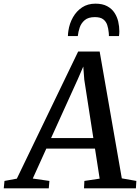

<svg xmlns="http://www.w3.org/2000/svg" viewBox="-88 -1029 766 1049"><path d="M-67.5 0 -63.5 -40.5 4 -53 339 -747.5H456.5L577.5 -54.5L657 -40.5L654.5 0H371L373 -40.5L456.5 -53L431 -217H165L91 -53.5L182 -40.5L178.5 0ZM191 -274.5H422L372.5 -593.5L367 -665.5L338 -598.5ZM433.5 -1009Q472 -1009 497.5 -995.2Q523 -981.5 537.5 -959.2Q552 -937 558 -910.8Q564 -884.5 564 -858Q564 -851.5 563.5 -844.8Q563 -838 562 -832H507Q507 -836.5 506.8 -841.5Q506.5 -846.5 506 -851.5Q504 -873.5 497.8 -892.5Q491.5 -911.5 476 -923.5Q460.5 -935.5 430 -935.5Q394.5 -935.5 375 -919Q355.5 -902.5 347.5 -878.8Q339.5 -855 337 -832H283Q283 -839.5 283.8 -846.2Q284.5 -853 285.5 -860Q291.5 -901 310.8 -934.8Q330 -968.5 360.8 -988.8Q391.5 -1009 433.5 -1009Z"/></svg>

Font: Merriweather 24pt Medium
Style: Italic
Weight: 500
Italic angle: -7.8°
Version: Version 2.101